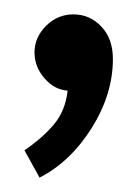

<svg xmlns="http://www.w3.org/2000/svg" viewBox="-20 -127 192 267"><path d="M82 -107Q105 -107 121 -90Q137 -73 137 -45Q137 4 107.5 51Q78 98 35 120L14 82Q39 65 55 46Q71 27 74 -1Q56 -2 42 -18Q28 -34 28 -54Q28 -75 44 -91Q60 -107 82 -107Z"/></svg>

Font: Palanquin
Style: Regular
Weight: 400
Designer: Pria Ravichandran
Version: Version 1.0.4